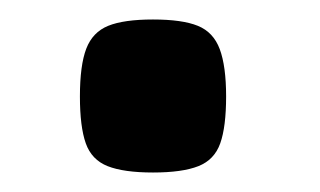

<svg xmlns="http://www.w3.org/2000/svg" viewBox="-20 -425 328 197"><path d="M137 -248Q107 -248 90.5 -254.5Q74 -261 68 -278Q62 -295 62 -326Q62 -358 68.5 -375Q75 -392 91 -398.5Q107 -405 137 -405Q167 -405 183 -398.5Q199 -392 205.5 -374.5Q212 -357 212 -326Q212 -295 206 -278Q200 -261 183.5 -254.5Q167 -248 137 -248Z"/></svg>

Font: Changa ExtraLight SemiBold
Style: Regular
Weight: 600
Version: Version 3.002; ttfautohint (v1.8.2)